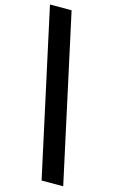

<svg xmlns="http://www.w3.org/2000/svg" viewBox="-147 -857 680 1115"><g transform="rotate(15 192.5 -300.0)"><path d="M355 200H225L7.5 -800H137.5Z"/></g></svg>

Font: Big Shoulders
Style: Bold
Weight: 700
Designer: Patric King
Foundry: XO Type Co
Version: Version 2.002